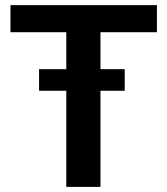

<svg xmlns="http://www.w3.org/2000/svg" viewBox="-20 -731 655 751"><path d="M373 -460.4V-605H593.8V-710.9H21V-605H239.3V-460.4H132.8V-376H239.3V0H373V-376H467.8V-460.4Z"/></svg>

Font: Vazirmatn SemiBold
Style: Regular
Weight: 600
Designer: Saber Rastikerdar
Foundry: Saber Rastikerdar
Version: Version 33.003